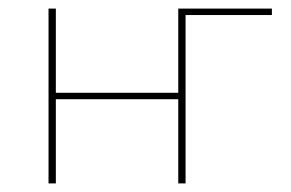

<svg xmlns="http://www.w3.org/2000/svg" viewBox="-20 -427 677 447"><path d="M613 -392H412V0H395V-196H110V0H93V-407H110V-211H395V-407H613Z"/></svg>

Font: Ysabeau Thin
Style: Regular
Weight: 200
Designer: Christian Thalmann (Catharsis Fonts)
Version: Version 0.003